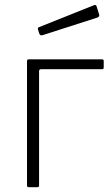

<svg xmlns="http://www.w3.org/2000/svg" viewBox="-20 -776 465 796"><path d="M99 0Q92 0 92 -7V-523Q92 -530 99 -530H403Q410 -530 410 -523V-496Q410 -489 403 -489H150Q142 -489 142 -481V-7Q142 0 135 0ZM380 -751 391 -716Q394 -707 383 -703L156 -630Q151 -629 148.5 -630Q146 -631 143 -636L138 -652Q135 -661 141 -663L371 -755Q377 -757 380 -751Z"/></svg>

Font: Libre Franklin ExtraLight
Style: Regular
Weight: 250
Designer: Pablo Impallari, Rodrigo Fuenzalida, Nhung Nguyen
Foundry: Impallari Type
Version: Version 3.000